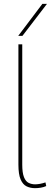

<svg xmlns="http://www.w3.org/2000/svg" viewBox="-20 -971 265 1001"><path d="M96 -740V-113Q96 -70 105 -47.5Q114 -25 129.5 -17.5Q145 -10 163 -10Q175 -10 188.5 -12.5Q202 -15 217 -20L221 -1Q208 5 192.5 7.5Q177 10 163 10Q138 10 118.5 0.5Q99 -9 87.5 -35.5Q76 -62 76 -113V-740ZM75 -784 201 -951H225L97 -784Z"/></svg>

Font: Georama ExtraCondensed Thin Thin
Style: Regular
Weight: 250
Version: Version 1.001